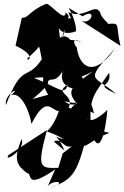

<svg xmlns="http://www.w3.org/2000/svg" viewBox="-20 -714 648 1001"><path d="M198 -405C120 -287 96 -394 11 -166C-2 -230 117 -278 18 -202C70 -263 129 -160 144 -68C223 -224 249 -134 287 -135C230 28 173 -69 314 12C236 -3 269 -40 316 71L261 24C310 -5 319 107 399 11C389 25 281 104 306 88L284 161C188 164 171 163 225 -36L25 94C-6 137 115 68 93 11C45 122 72 151 122 189C151 186 105 281 268 169L228 259C253 218 348 235 233 267C353 228 377 194 420 40C410 67 482 0 552 -21L453 -44C481 87 522 50 540 -141C408 -15 428 -170 456 -40C438 -210 476 -225 549 -335C566 -253 462 -284 586 -224C467 -328 414 -279 581 -462C471 -306 392 -359 379 -475C393 -438 327 -536 407 -493C308 -533 253 -467 360 -446C364 -570 241 -522 301 -472C295 -544 344 -608 295 -493L286 -574C279 -633 263 -509 377 -551C377 -571 370 -618 338 -673L410 -629C494 -681 451 -566 393 -613L608 -475C580 -591 614 -595 536 -589C553 -599 545 -579 507 -634C486 -717 423 -608 336 -651L350 -618C308 -620 362 -617 322 -649C321 -592 240 -699 221 -694C135 -660 126 -616 94 -622L61 -476C177 -420 122 -392 121 -408C262 -532 158 -503 186 -465ZM338 -153C371 -224 258 -225 332 -273C320 -213 286 -256 157 -308C249 -313 169 -323 231 -220L151 -198C280 -307 203 -280 244 -299C293 -295 312 -357 339 -403C241 -271 368 -230 404 -264C442 -377 313 -263 465 -342C336 -251 331 -240 381 -171L470 -123C435 -280 402 -119 316 -186C433 -159 399 -212 350 -148Z"/></svg>

Font: Asimov Silicon
Style: Regular
Weight: 400
Designer: Google
Version: Version 2.000980; 2014